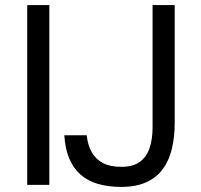

<svg xmlns="http://www.w3.org/2000/svg" viewBox="-20 -727 789 755"><path d="M457 8Q405 8 364.5 -4Q324 -16 296 -41Q268 -66 252 -104.5Q236 -143 233 -195H321Q325 -157 340.5 -129Q356 -101 384.5 -86Q413 -71 457 -71Q504 -71 530.5 -91Q557 -111 568.5 -146Q580 -181 580 -226V-707H667V-244Q667 -189 656 -142.5Q645 -96 620.5 -62.5Q596 -29 555.5 -10.5Q515 8 457 8ZM87 0V-707H174V0Z"/></svg>

Font: Onest
Style: Regular
Weight: 400
Designer: Dmitri Voloshin, Andrey Kudryavtsev
Foundry: Dmitri Voloshin, Andrey Kudryavtsev
Version: Version 1.000;gftools[0.9.33]